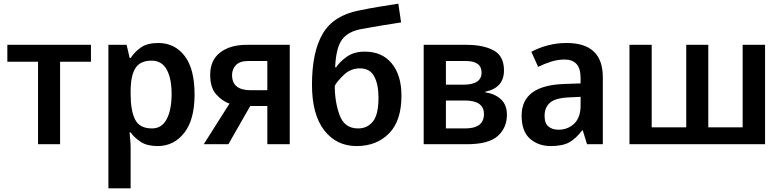

<svg xmlns="http://www.w3.org/2000/svg" viewBox="-20 -785 4259 1045"><path d="M475 -449H307V0H187V-449H20V-541H475Z M805 -455Q860 -455 887 -407Q914 -359 914 -273Q914 -188 887.5 -137Q861 -86 807 -86Q740 -86 715.5 -134Q691 -182 691 -272V-288Q691 -373 717 -414Q743 -455 805 -455ZM841 -551Q782 -551 747.5 -527Q713 -503 691 -469H686L669 -541H570V240H691V20Q691 1 689 -22.5Q687 -46 685 -64H691Q712 -35 746.5 -12.5Q781 10 838 10Q926 10 982.5 -61.5Q1039 -133 1039 -271Q1039 -410 985 -480.5Q931 -551 841 -551Z M1243 -377Q1243 -408 1264 -430.5Q1285 -453 1331 -453H1435V-294H1344Q1243 -294 1243 -377ZM1223 0 1342 -208H1435V0H1557V-541H1322Q1232 -541 1178 -499Q1124 -457 1124 -378Q1124 -308 1156.5 -271.5Q1189 -235 1229 -221L1089 0Z M1678 -324Q1678 -162 1744.5 -76Q1811 10 1921 10Q2029 10 2097 -58.5Q2165 -127 2165 -264Q2165 -376 2112 -440Q2059 -504 1966 -504Q1906 -504 1866.5 -475.5Q1827 -447 1810 -419H1804Q1809 -526 1842 -570Q1875 -614 1947 -627Q1991 -635 2053 -645.5Q2115 -656 2163 -663L2148 -765Q2096 -757 2041.5 -748Q1987 -739 1934 -728Q1795 -701 1736.5 -601.5Q1678 -502 1678 -324ZM1929 -86Q1855 -86 1828.5 -158Q1802 -230 1802 -318Q1813 -340 1850.5 -376.5Q1888 -413 1939 -413Q1993 -413 2016.5 -369.5Q2040 -326 2040 -253Q2040 -161 2009.5 -123.5Q1979 -86 1929 -86Z M2723 -402Q2723 -480 2667 -510.5Q2611 -541 2519 -541H2286V0H2520Q2640 0 2689.5 -45Q2739 -90 2739 -160Q2739 -215 2706 -245Q2673 -275 2622 -282V-286Q2723 -307 2723 -402ZM2601 -390Q2601 -324 2501 -324H2407V-453H2515Q2601 -453 2601 -390ZM2614 -164Q2614 -86 2511 -86H2407V-238H2510Q2614 -238 2614 -164Z M3140 -258V-211Q3140 -145 3105 -112Q3070 -79 3020 -79Q2986 -79 2965 -96.5Q2944 -114 2944 -155Q2944 -200 2973.5 -226Q3003 -252 3079 -255ZM3064 -551Q3009 -551 2959.5 -537.5Q2910 -524 2872 -503L2909 -421Q2943 -438 2979.5 -449.5Q3016 -461 3053 -461Q3094 -461 3117 -437.5Q3140 -414 3140 -359V-331L3053 -328Q2819 -321 2819 -156Q2819 -70 2864.5 -30Q2910 10 2978 10Q3042 10 3078.5 -10.5Q3115 -31 3148 -75H3152L3175 0H3261V-365Q3261 -551 3064 -551Z M4144 -541V0H3406V-541H3527V-92H3715V-541H3835V-92H4022V-541Z"/></svg>

Font: Noto Sans Display Medium
Style: Regular
Weight: 500
Designer: Monotype Design Team
Foundry: Monotype Imaging Inc.
Version: Version 1.900